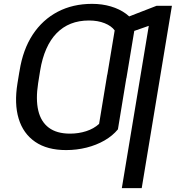

<svg xmlns="http://www.w3.org/2000/svg" viewBox="-20 -757 912 981"><path d="M628.4 -375.5 582.5 -96.2Q555.2 -63 513.9 -39.3Q472.7 -15.6 422.4 -2.9Q372.1 9.8 317.9 9.8Q221.2 9.8 159.9 -32.2Q98.6 -74.2 75.4 -150.6Q52.2 -227.1 69.3 -331.5L79.1 -391.1L184.6 -393.1L174.8 -331.5Q162.1 -250 175.5 -192.4Q189 -134.8 229.5 -104.5Q270 -74.2 337.9 -74.2Q381.3 -74.2 420.2 -86.7Q459 -99.1 486.3 -124L527.8 -375.5ZM671.4 -631.3 626 -357.9H525.4L565.9 -601.6Q549.3 -624.5 514.6 -638.4Q480 -652.3 434.6 -652.3Q383.3 -652.3 342 -636Q300.8 -619.6 269.3 -587.4Q237.8 -555.2 216.6 -507.1Q195.3 -459 185.1 -396L175.8 -339.8H71.3L80.1 -396Q97.2 -503.9 147.2 -580.1Q197.3 -656.2 274.7 -696.8Q352.1 -737.3 450.2 -737.3Q502 -737.3 546.4 -724.1Q590.8 -710.9 623.3 -687Q655.8 -663.1 671.4 -631.3ZM858.4 -727.5 704.1 204.1H602.5L740.2 -625L615.7 -581.5L630.4 -669.4L780.3 -727.5Z"/></svg>

Font: Adwaita Sans
Style: Italic
Weight: 400
Italic angle: -9.39999°
Designer: Rasmus Andersson
Foundry: rsms
Version: Version 4.001;git-9221beed3